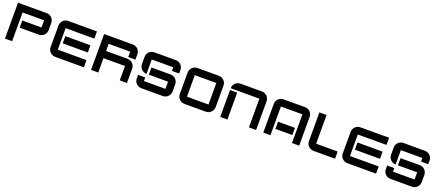

<svg xmlns="http://www.w3.org/2000/svg" viewBox="103 -2110 8015 3520"><g transform="rotate(20 4110.0 -350.0)"><path d="M770 -560C770 -637.3 707.3 -700 630 -700H70V0H210V-560H630V-420H255V-280H630C707.3 -280 770 -342.7 770 -420Z M910 -560V-140C910 -62.7 972.7 0 1050 0H1610V-140H1050V-560H1610V-700H1050C972.7 -700 910 -637.3 910 -560ZM1095 -280H1585V-420H1095Z M2450 -560C2450 -637.3 2387.3 -700 2310 -700H1750V0H1890V-280H2310V0H2450V-280C2450 -357.3 2387.3 -420 2310 -420H1890V-560H2310V-455H2450Z M2590 -560V-420C2590 -342.7 2652.7 -280 2730 -280V-560H3150V-490H3290V-560C3290 -637.3 3227.3 -700 3150 -700H2730C2652.7 -700 2590 -637.3 2590 -560ZM2590 -140C2590 -62.7 2652.7 0 2730 0H3150C3227.3 0 3290 -62.7 3290 -140V-280C3290 -357.3 3227.3 -420 3150 -420H2775V-280H3150V-140H2730V-210H2590Z M3430 -560V-140C3430 -62.7 3492.7 0 3570 0H3990C4067.3 0 4130 -62.7 4130 -140V-560C4130 -637.3 4067.3 -700 3990 -700H3570C3492.7 -700 3430 -637.3 3430 -560ZM3570 -140V-560H3990V-140Z M4830 -700H4410C4332.7 -700 4270 -637.3 4270 -560H4830V0H4970V-560C4970 -637.3 4907.3 -700 4830 -700ZM4270 0H4410V-525H4270Z M5110 -560V0H5250V-560H5670V0H5810V-560C5810 -637.3 5747.3 -700 5670 -700H5250C5172.7 -700 5110 -637.3 5110 -560ZM5295 -140H5625V-280H5295Z M5950 -140C5950 -62.7 6012.7 0 6090 0H6510V-140H6090V-700H5950Z M6610 -560V-140C6610 -62.7 6672.7 0 6750 0H7310V-140H6750V-560H7310V-700H6750C6672.7 -700 6610 -637.3 6610 -560ZM6795 -280H7285V-420H6795Z M7450 -560V-420C7450 -342.7 7512.7 -280 7590 -280V-560H8010V-490H8150V-560C8150 -637.3 8087.3 -700 8010 -700H7590C7512.7 -700 7450 -637.3 7450 -560ZM7450 -140C7450 -62.7 7512.7 0 7590 0H8010C8087.3 0 8150 -62.7 8150 -140V-280C8150 -357.3 8087.3 -420 8010 -420H7635V-280H8010V-140H7590V-210H7450Z"/></g></svg>

Font: Abstante
Style: Regular
Weight: 500
Designer: Valerio Brotto (Silverblur_type)
Version: Version 1.000;Glyphs 3.1.2 (3151)